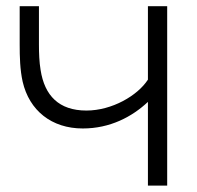

<svg xmlns="http://www.w3.org/2000/svg" viewBox="-20 -582 617 602"><path d="M443.8 -562.5V-332.3C411.5 -282.3 331.2 -235.4 251 -235.4C164.6 -235.4 119.8 -282.3 107.3 -362.5C103.1 -387.5 102.1 -415.6 102.1 -442.7V-562.5H41.7V-442.7C41.7 -403.1 42.7 -363.5 51 -326C71.9 -235.4 141.7 -179.2 239.6 -179.2C325 -179.2 393.8 -215.6 443.8 -262.5V0H504.2V-562.5Z"/></svg>

Font: Manrope3 Light
Style: Regular
Weight: 300
Designer: Mikhail Sharanda
Foundry: Mikhail Sharanda
Version: Version 3.000;PS 003.000;hotconv 1.0.88;makeotf.lib2.5.64775